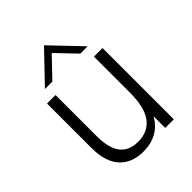

<svg xmlns="http://www.w3.org/2000/svg" viewBox="-202 -819 939 939"><g transform="rotate(-45 268.0 -349.0)"><path d="M72.5 -186.5V-493H131.5V-207.5Q131.5 -125 162.8 -85.2Q194 -45.5 256 -45.5Q324.5 -45.5 360.8 -93.8Q397 -142 397 -242V-493H456.5V0H397V-81Q373.5 -37.5 333.2 -15.2Q293 7 241 7Q160.5 7 116.5 -41.8Q72.5 -90.5 72.5 -186.5ZM263.5 -705 411 -550.5H360.5L263.5 -651.5L167 -550.5H115.5Z"/></g></svg>

Font: HK Grotesk Light
Style: Regular
Weight: 300
Designer: Alfredo Marco Pradil
Foundry: Hanken Design Co.
Version: Version 3.001